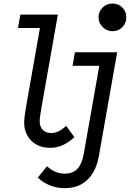

<svg xmlns="http://www.w3.org/2000/svg" viewBox="-20 -810 712 1052"><path d="M255.5 0Q190.5 0 151.5 -39Q112.5 -78 112.5 -138.5Q112.5 -154.5 115.2 -175Q118 -195.5 123 -226L203 -680L220 -656.5H78.5L91.5 -730H297L206 -213.5Q202 -190.5 199.8 -174.2Q197.5 -158 197.5 -145Q197.5 -116 214.2 -98.5Q231 -81 260 -81Q301.5 -81 342.5 -120.5L387.5 -58.5Q326 0 255.5 0ZM335 221Q292.5 221 255.2 206.5Q218 192 187 163L237.5 101Q282.5 141.5 334.5 141.5Q379 141.5 404 115.2Q429 89 439.5 30L537 -523.5H622L521.5 46Q506.5 130.5 458.2 175.8Q410 221 335 221ZM377.5 -449.5 390.5 -523.5H588L575.5 -449.5ZM596.5 -639Q565 -639 542.5 -661.5Q520 -684 520 -715.5Q520 -747 542.2 -768.8Q564.5 -790.5 596.5 -790.5Q629 -790.5 650.5 -769Q672 -747.5 672 -715Q672 -683 650.2 -661Q628.5 -639 596.5 -639Z"/></svg>

Font: Google Sans Code
Style: Italic
Weight: 400
Italic angle: -10°
Monospace: yes
Designer: Google Sans Code Authors
Foundry: Google LLC
Version: Version 6.000